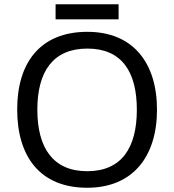

<svg xmlns="http://www.w3.org/2000/svg" viewBox="-20 -875 821 905"><path d="M539 -855H242V-784H539ZM720 -358C720 -580 606 -725 392 -725C168 -725 61 -578 61 -359C61 -138 168 10 391 10C606 10 720 -137 720 -358ZM156 -358C156 -538 230 -646 392 -646C553 -646 625 -538 625 -358C625 -178 553 -68 391 -68C230 -68 156 -178 156 -358Z"/></svg>

Font: Noto Sans Kayah Li
Style: Regular
Weight: 400
Designer: Monotype Design Team, Sérgio Martins
Foundry: Monotype Imaging Inc.
Version: Version 2.002